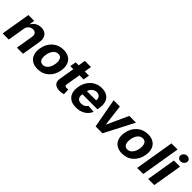

<svg xmlns="http://www.w3.org/2000/svg" viewBox="265 -2057 3354 3354"><g transform="rotate(45 1941.5 -380.0)"><path d="M219.5 -315.3 166.9 0H16L106.9 -545.5H250.7L235.1 -449.2H241.1Q267.4 -497.9 314.8 -525.2Q362.2 -552.6 422.6 -552.6Q508.2 -552.6 550.4 -497.3Q592.7 -442.1 576.7 -347.3L518.5 0H367.2L420.8 -320.3Q429 -370.4 408.2 -398.6Q387.4 -426.8 341.6 -426.8Q294.7 -426.8 261.5 -397.2Q228.3 -367.5 219.5 -315.3Z M883.9 10.7Q801.8 10.7 746.3 -24.9Q690.7 -60.4 668.9 -124.6Q647 -188.9 660.9 -273.1Q681.1 -399.5 765.8 -476Q850.5 -552.6 973.4 -552.6Q1055.4 -552.6 1110.8 -517Q1166.2 -481.5 1188.2 -417.3Q1210.2 -353 1196.4 -268.5Q1175.8 -142.4 1091.1 -65.9Q1006.4 10.7 883.9 10.7ZM899.1 -106.5Q954.9 -106.5 993.3 -152.9Q1031.6 -199.2 1044 -273.8Q1055.8 -347.3 1033.9 -392.2Q1012.1 -437.1 958.1 -437.1Q902.3 -437.1 863.8 -390.4Q825.3 -343.8 813.2 -269.2Q806.5 -221.6 812.1 -185.4Q817.8 -149.1 840.4 -127.8Q862.9 -106.5 899.1 -106.5Z M1603.3 -545.5 1584.5 -431.8H1481.5L1437.5 -167.6Q1432.5 -138.1 1443.9 -126.2Q1455.3 -114.3 1480.1 -114.3Q1491.1 -114.3 1518.5 -119.3L1524.1 -6.7Q1482.6 6.4 1439.3 7.5Q1354 10.7 1311.6 -29.5Q1269.2 -69.6 1283.4 -147.7L1330.3 -431.8H1255.7L1274.9 -545.5H1349.1L1370.7 -676.1H1522L1500.4 -545.5Z M1833.1 10.7Q1707.4 10.7 1647.4 -64.8Q1587.4 -140.3 1609.4 -270.2Q1623.2 -353.7 1666.4 -417.8Q1709.5 -481.9 1775.6 -517.2Q1841.6 -552.6 1920.8 -552.6Q1975.5 -552.6 2018.8 -535.3Q2062.1 -518.1 2091.6 -483.5Q2121.1 -448.9 2131.6 -397Q2142 -345.2 2131 -275.6L2124.3 -234H1752.8L1752.1 -230.1Q1741.8 -166.5 1768.6 -134.4Q1795.5 -102.3 1854.4 -102.3Q1892.8 -102.3 1922.9 -118.4Q1953.1 -134.6 1969.8 -165.5L2108 -156.2Q2078.5 -79.2 2006 -34.3Q1933.6 10.7 1833.1 10.7ZM1769.9 -327.8H1996.8Q2005 -376.8 1979.6 -408.2Q1954.2 -439.6 1905.5 -439.6Q1857.6 -439.6 1818.7 -406.6Q1779.8 -373.6 1769.9 -327.8Z M2764.6 -545.5 2483 0H2312.5L2212.7 -545.5H2366.8L2415.1 -155.2H2420.8L2598.7 -545.5Z M2971.9 10.7Q2889.9 10.7 2834.3 -24.9Q2778.8 -60.4 2756.9 -124.6Q2735.1 -188.9 2748.9 -273.1Q2769.2 -399.5 2853.9 -476Q2938.6 -552.6 3061.4 -552.6Q3143.5 -552.6 3198.9 -517Q3254.3 -481.5 3276.3 -417.3Q3298.3 -353 3284.4 -268.5Q3263.8 -142.4 3179.2 -65.9Q3094.5 10.7 2971.9 10.7ZM2987.2 -106.5Q3043 -106.5 3081.3 -152.9Q3119.7 -199.2 3132.1 -273.8Q3143.8 -347.3 3122 -392.2Q3100.1 -437.1 3046.2 -437.1Q2990.4 -437.1 2951.9 -390.4Q2913.4 -343.8 2901.3 -269.2Q2894.5 -221.6 2900.2 -185.4Q2905.9 -149.1 2928.4 -127.8Q2951 -106.5 2987.2 -106.5Z M3610.4 -727.3 3489.7 0H3338.4L3459.2 -727.3Z M3610.4 0 3701.3 -545.5H3852.6L3761.7 0ZM3719.1 -693.2Q3722.7 -724.8 3749.3 -747.2Q3775.9 -769.5 3809.7 -769.5Q3843.4 -769.5 3864.9 -747.2Q3886.4 -724.8 3882.8 -693.2Q3878.9 -661.6 3852.5 -639Q3826 -616.5 3792.3 -616.5Q3758.5 -616.5 3736.9 -639.2Q3715.2 -661.9 3719.1 -693.2Z"/></g></svg>

Font: Karasuma Gothic
Style: Bold Italic
Weight: 700
Italic angle: 9.39998°
Designer: Rasmus Andersson / Ryoko Nishizuka
Foundry: Genbu
Version: Version 1.00